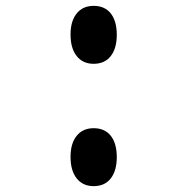

<svg xmlns="http://www.w3.org/2000/svg" viewBox="-20 -628 640 656"><path d="M300 8Q263 8 242 -18.5Q221 -45 221 -92Q221 -138 242 -164Q263 -190 300 -190Q338 -190 358.5 -164Q379 -138 379 -91Q379 -45 358.5 -18.5Q338 8 300 8ZM300 -410Q263 -410 242 -436.5Q221 -463 221 -510Q221 -556 242 -582Q263 -608 300 -608Q338 -608 358.5 -582Q379 -556 379 -509Q379 -463 358.5 -436.5Q338 -410 300 -410Z"/></svg>

Font: Martian Mono Condensed
Style: Regular
Weight: 400
Width: 3
Designer: Roman Shamin
Foundry: Evil Martians
Version: Version 1.000